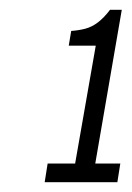

<svg xmlns="http://www.w3.org/2000/svg" viewBox="-20 -811 268 391"><path d="M71 -440 77 -478H133L175 -718H120L125 -748Q140 -749 153.5 -752.5Q167 -756 179.5 -765.5Q192 -775 204 -791H228L174 -478H225L219 -440Z"/></svg>

Font: Archivo ExtraCondensed ExtraLight
Style: Italic
Weight: 250
Width: 2
Italic angle: -10°
Designer: Hector Gatti
Foundry: Omnibus-Type
Version: Version 2.001